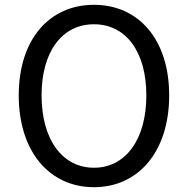

<svg xmlns="http://www.w3.org/2000/svg" viewBox="-20 -766 782 799"><path d="M371 13C555 13 684 -134 684 -369C684 -604 555 -746 371 -746C187 -746 58 -604 58 -369C58 -134 187 13 371 13ZM371 -68C239 -68 153 -186 153 -369C153 -552 239 -665 371 -665C503 -665 589 -552 589 -369C589 -186 503 -68 371 -68Z"/></svg>

Font: Noto Sans Mono CJK SC
Style: Regular
Weight: 400
Designer: Ryoko NISHIZUKA 西塚涼子 (kana, bopomofo & ideographs); Paul D. Hunt (Latin, Greek & Cyrillic); Sandoll Communications 산돌커뮤니
Foundry: Adobe
Version: Version 2.004;hotconv 1.0.118;makeotfexe 2.5.65603